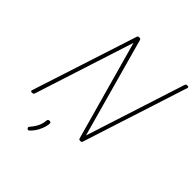

<svg xmlns="http://www.w3.org/2000/svg" viewBox="-329 -1229 1718 1718"><g transform="rotate(45 529.5 -370.0)"><path d="M103 14Q83 14 88 -1L412 -1000Q414 -1008 418 -1011.5Q422 -1015 432 -1015Q441 -1015 445.5 -1013Q450 -1011 453 -1005L716 -57L1020 -1000Q1023 -1008 1027.5 -1011.5Q1032 -1015 1043 -1015Q1062 -1015 1058 -1000L736 -1Q734 7 729.5 10.5Q725 14 716 14Q707 14 702 11.5Q697 9 695 3L431 -944L127 -1Q124 7 119.5 10.5Q115 14 103 14ZM305 270Q299 264 298.5 258.5Q298 253 303 246Q323 223 337.5 200.5Q352 178 361 153.5Q370 129 372 99Q373 88 378.5 84Q384 80 393 80Q403 80 407.5 84Q412 88 412 96Q412 111 405 138.5Q398 166 380.5 199.5Q363 233 330 267Q325 272 318 274.5Q311 277 305 270Z"/></g></svg>

Font: Playwrite RO Thin
Style: Regular
Weight: 250
Version: Version 1.002